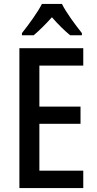

<svg xmlns="http://www.w3.org/2000/svg" viewBox="-20 -1053 495 980"><path d="M296 -1033H194C173 -991 127 -928 92 -884V-873H152C178 -895 213 -929 245 -965C276 -929 309 -897 338 -873H398V-884C363 -928 318 -989 296 -1033ZM405 -93V-182H181V-421H391V-509H181V-718H405V-807H79V-93Z"/></svg>

Font: Noto Sans Kannada UI Condensed Medium
Style: Regular
Weight: 500
Width: 3
Designer: Jelle Bosma - Monotype Design Team
Foundry: Monotype Imaging Inc.
Version: Version 2.005